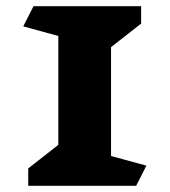

<svg xmlns="http://www.w3.org/2000/svg" viewBox="-20 -599 547 619"><path d="M419 0H71V-56L168 -132V-483L55 -514L88 -579H435V-523L338 -447V-96L452 -65Z"/></svg>

Font: InknutAntiqua
Style: Bold
Weight: 700
Designer: Claus Eggers Srensen
Foundry: Claus Eggers Srensen
Version: Version 1.000; ttfautohint (v1.2) -l 7 -r 28 -G 50 -x 13 -D 